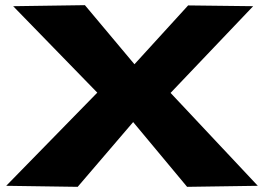

<svg xmlns="http://www.w3.org/2000/svg" viewBox="-20 -722 1024 744"><path d="M4 -2 357 -363 31 -698 309 -702 501 -473 709 -701 961 -698 641 -362 979 -2 705 2 496 -249 281 2Z"/></svg>

Font: Georama ExtraExtended
Style: Bold
Weight: 700
Width: 8
Designer: Jean-Baptiste Levee
Foundry: Production Type
Version: Version 1.000